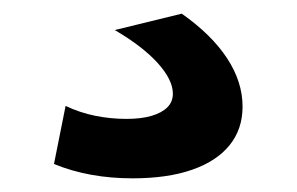

<svg xmlns="http://www.w3.org/2000/svg" viewBox="-20 -44 434 281"><path d="M174 217Q110 217 59 196L76 111Q97 121 119.5 125.5Q142 130 165 130Q187 130 202 125.5Q217 121 225 113Q233 105 233 93Q233 73 211 48.5Q189 24 148 0L246 -24Q290 7 312.5 41.5Q335 76 335 112Q335 145 316 168.5Q297 192 261 204.5Q225 217 174 217Z"/></svg>

Font: M PLUS 1 Thin Medium
Style: Regular
Weight: 500
Version: Version 1.001